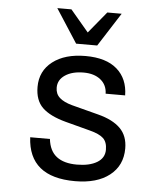

<svg xmlns="http://www.w3.org/2000/svg" viewBox="-54 -788 725 853"><g transform="rotate(5 309.0 -361.5)"><path d="M501 -381H414Q413 -420 384.5 -443Q356 -466 309 -466Q258 -466 226.5 -445Q195 -424 195 -389Q195 -361 214 -344Q233 -327 270 -317L389 -286Q455 -269 488.5 -235.5Q522 -202 522 -146Q522 -70 466 -26Q410 18 312 18Q106 18 97 -159H185Q191 -106 223.5 -81Q256 -56 314 -56Q370 -56 403.5 -76Q437 -96 437 -133Q437 -167 419 -184Q401 -201 358 -212L248 -241Q177 -260 143.5 -292.5Q110 -325 110 -385Q110 -456 164.5 -498Q219 -540 311 -540Q403 -540 451.5 -497.5Q500 -455 501 -381ZM454 -741 358 -591H264L167 -741H230L311 -645L390 -741Z"/></g></svg>

Font: Fragment Mono
Style: Regular
Weight: 400
Monospace: yes
Designer: Wei Huang based on Nimbus Sans by URW Studio, based on Helvetica by Max Miedinger.
Foundry: Wei Huang
Version: Version 1.021; ttfautohint (v1.8.4.7-5d5b)